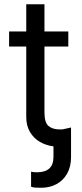

<svg xmlns="http://www.w3.org/2000/svg" viewBox="-20 -677 385 896"><path d="M298.8 -460H187.5V-152.3Q187.5 -105.5 206.1 -89.4Q224.6 -73.2 256.8 -73.2H271.5L311.5 -82V55.7Q311.5 100.6 293.5 132.8Q275.4 165 243.9 182.1Q212.4 199.2 172.9 199.2Q155.8 199.2 144.5 198.5Q133.3 197.8 125 194.3V124Q135.3 127 152.3 127Q229.5 127 229.5 55.7V5.9Q195.8 2 166.7 -14.6Q137.7 -31.2 120.1 -60.8Q102.5 -90.3 102.5 -130.9V-460H22.5V-530.3H102.5V-657.2H187.5V-530.3H298.8Z"/></svg>

Font: Pretendard
Style: Regular
Weight: 400
Designer: Base glyphs from Inter by Rasmus Andersson; Hangeul glyphs from Noto Sans CJK(Source Han Sans) by Jang Soo-young and Kan
Foundry: Kil Hyung-jin
Version: Version 1.309